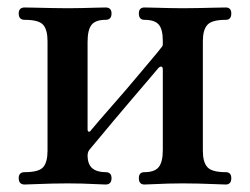

<svg xmlns="http://www.w3.org/2000/svg" viewBox="-20 -493 668 513"><path d="M46 0Q30 0 30 -17Q30 -33 46 -33Q84 -33 95.5 -46.5Q107 -60 107 -90V-383Q107 -413 95.5 -426.5Q84 -440 46 -440Q30 -440 30 -457Q30 -473 46 -473Q53 -473 74 -472.5Q95 -472 119.5 -471.5Q144 -471 161 -471Q179 -471 199.5 -471.5Q220 -472 237.5 -472.5Q255 -473 262 -473Q278 -473 278 -457Q278 -440 262 -440Q235 -440 224.5 -426.5Q214 -413 214 -381V-148Q214 -142 217 -141Q220 -140 224 -146Q228 -151 246 -172Q264 -193 290 -222.5Q316 -252 341.5 -282.5Q367 -313 386.5 -336Q406 -359 411 -366Q413 -368 414 -370Q415 -372 415 -376V-383Q415 -415 404 -427.5Q393 -440 366 -440Q351 -440 351 -457Q351 -473 366 -473Q374 -473 391.5 -472.5Q409 -472 430 -471.5Q451 -471 468 -471Q486 -471 510 -471.5Q534 -472 555 -472.5Q576 -473 583 -473Q598 -473 598 -457Q598 -440 583 -440Q546 -440 534 -426.5Q522 -413 522 -383V-90Q522 -60 534 -46.5Q546 -33 583 -33Q598 -33 598 -17Q598 0 583 0Q576 0 555 -1Q534 -2 510 -2.5Q486 -3 468 -3Q451 -3 430 -2.5Q409 -2 391.5 -1Q374 0 366 0Q351 0 351 -17Q351 -33 366 -33Q393 -33 404 -46.5Q415 -60 415 -92V-307Q415 -314 411.5 -315Q408 -316 403 -311Q397 -304 378.5 -282Q360 -260 334.5 -230.5Q309 -201 284.5 -171.5Q260 -142 242 -120.5Q224 -99 219 -93Q216 -89 215 -85Q214 -81 214 -79Q214 -54 226.5 -43.5Q239 -33 262 -33Q278 -33 278 -17Q278 0 262 0Q255 0 237.5 -1Q220 -2 199.5 -2.5Q179 -3 161 -3Q144 -3 119.5 -2.5Q95 -2 74 -1Q53 0 46 0Z"/></svg>

Font: Zen Antique
Style: Regular
Weight: 400
Designer: Yoshimichi Ohira
Foundry: Positype
Version: Version 1.001